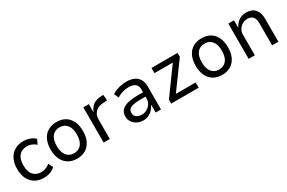

<svg xmlns="http://www.w3.org/2000/svg" viewBox="90 -1418 3497 2339"><g transform="rotate(-30 1838.5 -248.5)"><path d="M292 9Q221 9 169 -21.5Q117 -52 88.5 -109.5Q60 -167 60 -247Q60 -327 88.5 -385Q117 -443 169.5 -474Q222 -505 292 -505Q342 -505 384.5 -489Q427 -473 455 -445L424 -379Q399 -402 367 -415.5Q335 -429 301 -429Q229 -429 188.5 -382.5Q148 -336 148 -246Q148 -157 189 -112Q230 -67 300 -67Q335 -67 366 -80.5Q397 -94 421 -114L452 -50Q425 -22 383.5 -6.5Q342 9 292 9Z M760 9Q690 9 638.5 -22Q587 -53 559.5 -110.5Q532 -168 532 -249Q532 -329 559.5 -386.5Q587 -444 638.5 -474.5Q690 -505 760 -505Q831 -505 881.5 -474.5Q932 -444 959.5 -386.5Q987 -329 987 -249Q987 -168 959.5 -110.5Q932 -53 881.5 -22Q831 9 760 9ZM759 -67Q826 -67 863.5 -114Q901 -161 901 -249Q901 -337 864 -383.5Q827 -430 760 -430Q693 -430 655.5 -383.5Q618 -337 618 -249Q618 -161 655.5 -114Q693 -67 759 -67Z M1134 0V-496H1212V-386H1216Q1233 -437 1273.5 -467.5Q1314 -498 1373 -503L1420 -506L1428 -425L1354 -419Q1293 -414 1257 -374.5Q1221 -335 1221 -277V0Z M1692 9Q1643 9 1604 -11.5Q1565 -32 1543 -66Q1521 -100 1521 -141Q1521 -196 1552 -229Q1583 -262 1644 -276.5Q1705 -291 1795 -291H1869V-230H1802Q1751 -230 1714.5 -226Q1678 -222 1654 -212.5Q1630 -203 1618.5 -186.5Q1607 -170 1607 -144Q1607 -103 1637 -82Q1667 -61 1710 -61Q1748 -61 1781 -80Q1814 -99 1835 -131.5Q1856 -164 1856 -203V-330Q1856 -385 1824 -409Q1792 -433 1731 -433Q1692 -433 1651.5 -422Q1611 -411 1567 -384L1539 -449Q1570 -468 1603.5 -480Q1637 -492 1672.5 -498.5Q1708 -505 1744 -505Q1803 -505 1847 -486Q1891 -467 1916 -427Q1941 -387 1941 -323V0H1866V-105H1862Q1847 -75 1823.5 -49Q1800 -23 1767 -7Q1734 9 1692 9Z M2084 0V-55L2373 -453L2379 -423H2093V-496H2460V-440L2169 -42L2163 -74H2471V0Z M2800 9Q2730 9 2678.5 -22Q2627 -53 2599.5 -110.5Q2572 -168 2572 -249Q2572 -329 2599.5 -386.5Q2627 -444 2678.5 -474.5Q2730 -505 2800 -505Q2871 -505 2921.5 -474.5Q2972 -444 2999.5 -386.5Q3027 -329 3027 -249Q3027 -168 2999.5 -110.5Q2972 -53 2921.5 -22Q2871 9 2800 9ZM2799 -67Q2866 -67 2903.5 -114Q2941 -161 2941 -249Q2941 -337 2904 -383.5Q2867 -430 2800 -430Q2733 -430 2695.5 -383.5Q2658 -337 2658 -249Q2658 -161 2695.5 -114Q2733 -67 2799 -67Z M3174 0V-496H3254V-396H3258Q3280 -444 3323 -474.5Q3366 -505 3423 -505Q3477 -505 3514.5 -485Q3552 -465 3572 -423.5Q3592 -382 3592 -317V0H3504V-312Q3504 -350 3493.5 -376Q3483 -402 3460.5 -416Q3438 -430 3402 -430Q3363 -430 3331 -411Q3299 -392 3280 -361Q3261 -330 3261 -292V0Z"/></g></svg>

Font: Nunito Sans 7pt SemiCondensed
Style: Regular
Weight: 400
Width: 4
Designer: Vernon Adams
Foundry: Vernon Adams
Version: Version 3.101;gftools[0.9.27]